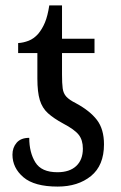

<svg xmlns="http://www.w3.org/2000/svg" viewBox="-20 -679 445 709"><path d="M193 10Q107 10 66.5 -24.5Q26 -59 26 -108Q26 -134 41.5 -152Q57 -170 88 -170Q88 -116 110.5 -79.5Q133 -43 192 -43Q237 -43 261.5 -66Q286 -89 286 -130Q286 -162 270.5 -181.5Q255 -201 213 -223Q178 -242 157 -261Q136 -280 127 -309.5Q118 -339 118 -389V-483H47V-520Q66 -521 85.5 -528.5Q105 -536 121 -554Q136 -572 146 -596Q156 -620 162 -659H209V-536H329V-483H209V-404Q209 -371 211.5 -352.5Q214 -334 225 -322Q236 -310 260 -298Q312 -270 338 -236Q364 -202 364 -146Q364 -68 316 -29Q268 10 193 10Z"/></svg>

Font: Noto Serif SemiCondensed
Style: Regular
Weight: 400
Width: 4
Designer: Monotype Design Team
Foundry: Monotype Imaging Inc.
Version: Version 2.013